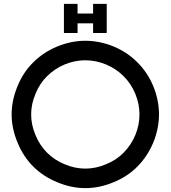

<svg xmlns="http://www.w3.org/2000/svg" viewBox="-20 -970 880 990"><path d="M688.5 -111.3Q637.7 -59.6 565.4 -30.3Q493.2 0 419.9 0Q347.7 0 275.4 -30.3Q203.1 -59.6 151.4 -111.3Q99.6 -163.1 70.3 -235.4Q40 -307.6 40 -379.9Q40 -453.1 70.3 -525.4Q99.6 -597.7 151.4 -648.4Q203.1 -700.2 275.4 -730.5Q347.7 -759.8 419.9 -759.8Q493.2 -759.8 565.4 -730.5Q637.7 -700.2 688.5 -648.4Q740.2 -597.7 770.5 -525.4Q799.8 -453.1 799.8 -379.9Q799.8 -307.6 770.5 -235.4Q740.2 -163.1 688.5 -111.3ZM699.2 -379.9Q699.2 -433.6 677.7 -486.3Q655.3 -540 617.2 -577.1Q580.1 -615.2 526.4 -637.7Q473.6 -659.2 419.9 -659.2Q366.2 -659.2 313.5 -637.7Q260.7 -615.2 222.7 -577.1Q184.6 -540 163.1 -486.3Q140.6 -433.6 140.6 -379.9Q140.6 -326.2 163.1 -273.4Q184.6 -220.7 222.7 -182.6Q260.7 -144.5 313.5 -123Q366.2 -100.6 419.9 -100.6Q473.6 -100.6 526.4 -123Q580.1 -144.5 617.2 -182.6Q655.3 -220.7 677.7 -273.4Q699.2 -326.2 699.2 -379.9ZM379.9 -799.8Q356.4 -799.8 309.6 -799.8Q309.6 -849.6 309.6 -950.2Q333 -950.2 379.9 -950.2Q379.9 -933.6 379.9 -900.4Q406.2 -900.4 460 -900.4Q460 -917 460 -950.2Q483.4 -950.2 530.3 -950.2Q530.3 -900.4 530.3 -799.8Q506.8 -799.8 460 -799.8Q460 -816.4 460 -849.6Q433.6 -849.6 379.9 -849.6Q379.9 -833 379.9 -799.8Z"/></svg>

Font: Alibu-Mazigh Belqasem 1
Style: Bold
Weight: 400
Designer: Mazigh Mubarik Belqasem
Version: Version 1.0